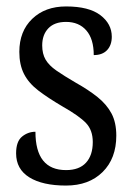

<svg xmlns="http://www.w3.org/2000/svg" viewBox="-20 -566 411 596"><path d="M185 10Q112 10 71 -15.5Q30 -41 30 -90Q30 -127 48.5 -142Q67 -157 90 -157Q90 -38 185 -38Q226 -38 247 -61Q268 -84 268 -125Q268 -162 247 -184Q226 -206 175 -235Q129 -262 99 -285Q69 -308 54.5 -336.5Q40 -365 40 -405Q40 -469 80 -507.5Q120 -546 185 -546Q256 -546 291.5 -519Q327 -492 327 -452Q327 -426 312.5 -410.5Q298 -395 271 -395Q271 -445 248 -471.5Q225 -498 185 -498Q149 -498 130 -478Q111 -458 111 -425Q111 -399 121.5 -381Q132 -363 155 -347Q178 -331 214 -310Q255 -287 283 -264.5Q311 -242 326 -214Q341 -186 341 -145Q341 -74 298.5 -32Q256 10 185 10Z"/></svg>

Font: Noto Serif ExtraCondensed
Style: Regular
Weight: 400
Width: 2
Designer: Monotype Design Team
Foundry: Monotype Imaging Inc.
Version: Version 2.015